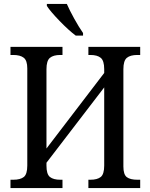

<svg xmlns="http://www.w3.org/2000/svg" viewBox="-20 -951 761 971"><path d="M33 -42H47Q83 -42 100.5 -56Q118 -70 118 -114V-605Q118 -645 100 -659Q82 -673 47 -673H33V-714H296V-673H285Q250 -673 232.5 -658.5Q215 -644 215 -601V-200L507 -582V-601Q507 -644 489.5 -658.5Q472 -673 437 -673H427V-714H689V-673H675Q639 -673 621.5 -658.5Q604 -644 604 -601V-109Q604 -68 621.5 -55Q639 -42 675 -42H689V0H427V-42H437Q472 -42 489.5 -56Q507 -70 507 -114V-509L215 -128V-113Q215 -70 232.5 -56Q250 -42 285 -42H296V0H33ZM217 -921V-931H318Q332 -899 355.5 -856.5Q379 -814 400 -784V-771H363Q328 -797 281.5 -845Q235 -893 217 -921Z"/></svg>

Font: Noto Serif Narrow
Style: Regular
Weight: 400
Width: 4
Designer: Monotype Design Team
Foundry: Monotype Imaging Inc.
Version: Version 1.001